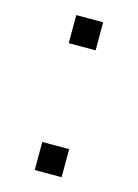

<svg xmlns="http://www.w3.org/2000/svg" viewBox="-86 -620 442 614"><g transform="rotate(15 134.5 -312.5)"><path d="M90 -569H179V-476H90ZM90 -149H179V-56H90Z"/></g></svg>

Font: 42dot Sans Light Light
Style: Regular
Weight: 300
Version: Version 1.000